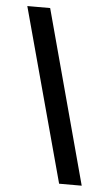

<svg xmlns="http://www.w3.org/2000/svg" viewBox="-51 -675 422 745"><g transform="rotate(5 160.5 -303.0)"><path d="M25 -641H114L296 35H208Z"/></g></svg>

Font: Gulax
Style: Regular
Weight: 400
Designer: Morgan Gilbert
Foundry: VTF
Version: Version 1.001;hotconv 1.0.109;makeotfexe 2.5.65596